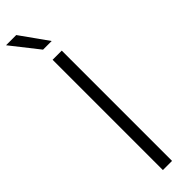

<svg xmlns="http://www.w3.org/2000/svg" viewBox="-336 -928 911 911"><g transform="rotate(-45 120.0 -472.5)"><path d="M95.5 0V-740H157V0ZM97.5 -806 -12 -945H56.5L155.5 -806Z"/></g></svg>

Font: Encode Sans SmExp Lt
Style: Regular
Weight: 300
Width: 6
Designer: Multiple Designers
Foundry: Impallari Type
Version: Version 3.002; ttfautohint (v1.8.3) -l 8 -r 50 -G 200 -x 14 